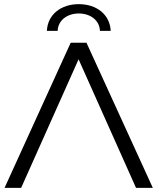

<svg xmlns="http://www.w3.org/2000/svg" viewBox="-20 -906 759 926"><path d="M359 -620 636 0H717L397 -700H321L2 0H82ZM258 -757C260 -809 305 -841 360 -841C415 -841 460 -809 462 -757H514C510 -837 445 -886 360 -886C275 -886 210 -837 206 -757Z"/></svg>

Font: Montserrat-Alt1
Style: Regular
Weight: 400
Designer: Differentunic
Foundry: Differentunic
Version: Version 7.222